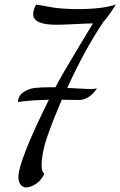

<svg xmlns="http://www.w3.org/2000/svg" viewBox="-20 -738 530 845"><path d="M59 -289Q60 -317 83.5 -332.5Q107 -348 133.5 -351Q160 -354 200 -354H224Q255 -413 316.5 -514.5Q378 -616 389 -635Q372 -635 312 -632Q252 -629 228 -629Q126 -629 126 -676Q126 -694 139 -718Q148 -717 176.5 -711.5Q205 -706 219 -704Q233 -702 261.5 -700Q290 -698 322 -698Q431 -698 490 -718Q459 -668 436 -643Q355 -524 276 -351Q368 -346 375 -346Q395 -346 407 -349Q372 -298 328 -298Q285 -298 252 -299Q248 -289 234 -256Q220 -223 213.5 -206Q207 -189 195.5 -157.5Q184 -126 178 -105Q172 -84 167.5 -58Q163 -32 163 -11Q163 18 175 27Q161 57 137 72Q113 87 95 87Q81 87 71 75Q61 63 61 42Q61 -29 195 -299Q109 -297 59 -289Z"/></svg>

Font: Dancing Script
Style: Regular
Weight: 400
Designer: Pablo Impallari
Foundry: Pablo Impallari. www.impallari.com
Version: Version 1.002